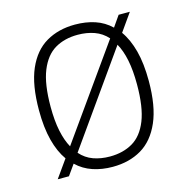

<svg xmlns="http://www.w3.org/2000/svg" viewBox="-88 -632 711 727"><g transform="rotate(-15 268.0 -269.0)"><path d="M432.5 -472Q456.5 -438.5 469.8 -388.5Q483 -338.5 483 -270Q483 -171.5 456 -109.8Q429 -48 380.8 -19.5Q332.5 9 267.5 9Q225.5 9 189.8 -3Q154 -15 127 -41L97.5 0.5H53.5L102.5 -68.5Q78.5 -102 65.5 -152Q52.5 -202 52.5 -270Q52.5 -369 79.2 -430.5Q106 -492 154.5 -520.2Q203 -548.5 267.5 -548.5Q310 -548.5 345.5 -536.8Q381 -525 408 -499L437.5 -541.5H481.5ZM267.5 -508.5Q216 -508.5 178.2 -486.2Q140.5 -464 119.5 -412.2Q98.5 -360.5 98.5 -271.5Q98.5 -216.5 107 -176Q115.5 -135.5 131 -108L383.5 -463.5Q362 -487.5 332.5 -498Q303 -508.5 267.5 -508.5ZM267.5 -31.5Q319 -31.5 357 -53.8Q395 -76 415.8 -128Q436.5 -180 436.5 -269Q436.5 -324 428.2 -364.5Q420 -405 404 -433L152 -77Q173.5 -52.5 202.8 -42Q232 -31.5 267.5 -31.5Z"/></g></svg>

Font: Encode Sans XLt
Style: Regular
Weight: 200
Designer: Multiple Designers
Foundry: Impallari Type
Version: Version 3.002; ttfautohint (v1.8.3) -l 8 -r 50 -G 200 -x 14 